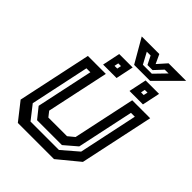

<svg xmlns="http://www.w3.org/2000/svg" viewBox="-233 -949 1070 1070"><g transform="rotate(45 302.0 -414.5)"><path d="M100.5 0 19.5 -103 112.5 -540H254L175.5 -172L199.5 -141.5H346.5L383.5 -172L462 -540H603.5L510.5 -103L385.5 0ZM145 -55.5H369L463 -136.5L537 -485.5H506.5L435 -149.5L361.5 -86.5H165.5L115 -149.5L186.5 -485.5H155.5L81.5 -136.5ZM414.5 -566 436.5 -671H542.5L520.5 -566ZM206.5 -566 228.5 -671H334.5L312.5 -566ZM256.5 -606H278L283 -630.5H261.5ZM465.5 -606H486.5L492 -630.5H470.5ZM330 -687 248 -829H386.5L411.5 -775L459.5 -829H598L456 -687ZM364 -722H434.5L499.5 -789H469.5L423 -739H383L358 -789H328Z"/></g></svg>

Font: Tourney Thin SemiBold
Style: Italic
Weight: 600
Italic angle: -12°
Version: Version 1.015